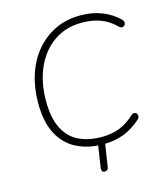

<svg xmlns="http://www.w3.org/2000/svg" viewBox="-126 -809 918 1061"><g transform="rotate(-15 333.5 -278.5)"><path d="M373 8Q286 8 220.5 -25.5Q155 -59 119 -128Q83 -197 83 -305Q83 -392 107.5 -466.5Q132 -541 178 -596Q224 -651 288.5 -682Q353 -713 433 -713Q500 -713 556 -691Q612 -669 652 -629Q658 -623 659.5 -615.5Q661 -608 658 -602Q655 -596 649.5 -592.5Q644 -589 637 -590Q630 -591 623 -598Q584 -637 537 -654.5Q490 -672 430 -672Q338 -672 270 -624.5Q202 -577 165 -494Q128 -411 128 -304Q128 -207 158.5 -147Q189 -87 244.5 -60Q300 -33 376 -33Q430 -33 475.5 -50Q521 -67 564 -107Q571 -114 578 -114.5Q585 -115 590.5 -111.5Q596 -108 598.5 -102Q601 -96 599.5 -88.5Q598 -81 591 -75Q543 -32 490.5 -12Q438 8 373 8ZM340 156Q331 156 327 149.5Q323 143 324 132L346 -13H386L363 136Q362 146 356 151Q350 156 340 156Z"/></g></svg>

Font: Nunito Variable Extra Light
Style: Italic
Weight: 200
Italic angle: -9°
Designer: Vernon Adams
Foundry: Vernon Adams
Version: Version 3.602